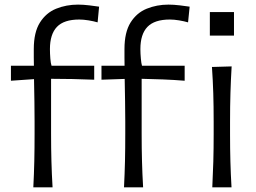

<svg xmlns="http://www.w3.org/2000/svg" viewBox="-20 -804 1098 824"><path d="M880.6 -752.3H984.2V-651.3H880.6ZM512.2 0Q515.1 -58.6 516.4 -112.5Q517.6 -166.5 517.6 -231.4V-282.7Q517.6 -323.7 516.8 -368.9Q516.1 -414.1 515.1 -465.3L415.5 -461.9V-522H514.6Q514.2 -539.1 514.2 -556.9Q514.2 -574.7 514.2 -593.3Q514.2 -665.5 540.3 -707.3Q566.4 -749 609.6 -766.6Q652.8 -784.2 703.1 -784.2Q725.1 -784.2 752 -781Q778.8 -777.8 793.9 -775.4L787.1 -708Q770.5 -712.9 748.5 -716.6Q726.6 -720.2 709 -720.2Q643.1 -720.2 612.8 -688.7Q582.5 -657.2 582.5 -593.3Q582.5 -574.2 584.5 -552.7Q586.4 -531.2 589.4 -522H772.5V-457.5Q725.1 -461.4 679.2 -463.1Q633.3 -464.8 587.9 -465.8V-231.4Q587.9 -166.5 589.4 -112.5Q590.8 -58.6 594.2 0ZM123 0Q126 -58.6 127.2 -112.5Q128.4 -166.5 128.4 -231.4V-282.7Q128.4 -323.2 127.7 -368.4Q127 -413.6 126 -464.4L26.9 -457.5V-522H125.5Q125 -539.1 125 -556.9Q125 -574.7 125 -593.3Q125 -665.5 151.4 -707.3Q177.7 -749 220.9 -766.6Q264.2 -784.2 314.9 -784.2Q336.9 -784.2 363.5 -781Q390.1 -777.8 405.3 -775.4L398.9 -708Q382.3 -712.9 360.1 -716.6Q337.9 -720.2 320.3 -720.2Q254.4 -720.2 224.4 -688.7Q194.3 -657.2 194.3 -593.3Q194.3 -574.2 196 -552.7Q197.8 -531.2 201.2 -522H384.3V-461.9Q336.9 -463.9 291 -464.8Q245.1 -465.8 199.2 -465.8V-231.4Q199.2 -166.5 200.7 -112.5Q202.1 -58.6 205.6 0ZM891.1 0Q894 -57.6 895.5 -111.1Q897 -164.6 897 -228.5V-280.8Q897 -348.6 895.3 -403.8Q893.6 -459 889.6 -516.6L974.1 -519Q970.7 -460.9 969 -405Q967.3 -349.1 967.3 -280.8V-228.5Q967.3 -164.6 968.8 -111.1Q970.2 -57.6 973.6 0Z"/></svg>

Font: Pinar-DS3-FD Regular
Style: Regular
Weight: 400
Designer: Amin Abedi
Version: Version 3.000